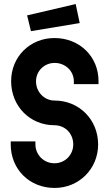

<svg xmlns="http://www.w3.org/2000/svg" viewBox="-20 -911 539 949"><path d="M250 18C370 18 465 -76 465 -197C465 -321 370 -414 250 -414C199 -414 158 -456 158 -509C158 -560 199 -600 250 -600C303 -600 345 -560 345 -509V-495H467V-510C467 -631 374 -723 249 -723C129 -723 35 -631 35 -510C35 -385 129 -292 249 -292C301 -292 342 -252 342 -197C342 -145 301 -104 249 -104C197 -104 155 -145 155 -198V-212H33V-197C33 -75 125 18 250 18ZM133 -757 374 -797 354 -891 114 -835Z"/></svg>

Font: Lineal
Style: Bold
Weight: 700
Designer: Created by Frank Adebiaye with contributions from Anton Moglia & Ariel Martín Pérez
Created by Frank ADEBIAYE with FontF
Foundry: Velvetyne Type Foundry
Version: Version 2.000;Glyphs 3.2 (3227)